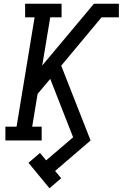

<svg xmlns="http://www.w3.org/2000/svg" viewBox="-20 -755 659 1032"><path d="M246 257 133 120 195 67 228 107 373 -17 250 -331 182 -250 153 -74H204V0H9V-74H69L166 -662H115V-735H311V-662H250L207 -403L485 -735H619V-662H526L309 -402L467 0L276 164L309 203Z"/></svg>

Font: Iosevka Etoile
Style: Italic
Weight: 400
Italic angle: -9°
Designer: Belleve Invis
Foundry: Belleve Invis
Version: Version 22.1.2; ttfautohint (v1.8.4)